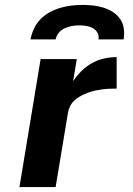

<svg xmlns="http://www.w3.org/2000/svg" viewBox="-20 -760 540 780"><path d="M59 0 145 -520H292L277 -430Q292 -453 311.5 -472Q331 -491 354.5 -504Q378 -517 403.5 -522.5Q429 -528 454 -528V-400Q439 -400 425 -399.5Q411 -399 396 -397Q381 -395 366.5 -392Q352 -389 337.5 -383.5Q323 -378 309.5 -371Q296 -364 284 -353.5Q272 -343 265 -329Q258 -315 256 -301L206 0ZM104 -600Q108 -622 118 -643.5Q128 -665 144.5 -682Q161 -699 182.5 -710.5Q204 -722 226.5 -728.5Q249 -735 271.5 -737.5Q294 -740 316 -740Q338 -740 359.5 -737.5Q381 -735 401.5 -728.5Q422 -722 439.5 -710.5Q457 -699 468.5 -682Q480 -665 483 -643.5Q486 -622 482 -600H380Q383 -615 376 -627Q369 -639 357.5 -645.5Q346 -652 331.5 -654.5Q317 -657 302 -657Q287 -657 272.5 -654.5Q258 -652 243.5 -645.5Q229 -639 219 -627Q209 -615 206 -600Z"/></svg>

Font: Iosevka Aile Heavy Oblique
Style: Regular
Weight: 900
Italic angle: -9°
Designer: Belleve Invis
Foundry: Belleve Invis
Version: Version 31.1.0; ttfautohint (v1.8.4)